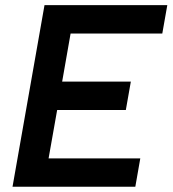

<svg xmlns="http://www.w3.org/2000/svg" viewBox="-20 -713 659 733"><path d="M27.8 0 149.9 -693.4H618.7L599.6 -585H249.5L217.3 -401.4H479.5L460.4 -293H198.2L165.5 -108.4H515.6L496.6 0Z"/></svg>

Font: Cascadia Code PL SemiBold
Style: Italic
Weight: 600
Italic angle: -10°
Monospace: yes
Designer: Aaron Bell
Foundry: Saja Typeworks
Version: Version 2404.023; ttfautohint (v1.8.4)